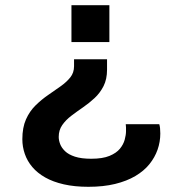

<svg xmlns="http://www.w3.org/2000/svg" viewBox="-20 -547 687 739"><path d="M320 172Q267 172 225.5 162.5Q184 153 154 136Q124 119 104.5 96Q85 73 75.5 45.5Q66 18 66 -11Q66 -56 80 -87.5Q94 -119 117 -141.5Q140 -164 165.5 -181.5Q191 -199 213.5 -215Q236 -231 250.5 -249Q265 -267 265 -292V-319H392V-279Q392 -242 378.5 -215.5Q365 -189 344 -169.5Q323 -150 299 -133.5Q275 -117 254 -101Q233 -85 219.5 -65.5Q206 -46 206 -20Q206 -7 211.5 7.5Q217 22 230.5 35Q244 48 268.5 56Q293 64 331 64Q375 64 401.5 53Q428 42 441.5 25.5Q455 9 460 -9.5Q465 -28 465 -42Q465 -50 465 -56.5Q465 -63 464 -69H593Q595 -63 596 -54Q597 -45 597 -33Q597 -1 586.5 29Q576 59 555 85Q534 111 501 130.5Q468 150 423 161Q378 172 320 172ZM255 -385V-527H401V-385Z"/></svg>

Font: Archivo SemiExpanded SemiBold
Style: Regular
Weight: 600
Width: 6
Designer: Hector Gatti
Foundry: Omnibus-Type
Version: Version 2.001